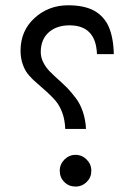

<svg xmlns="http://www.w3.org/2000/svg" viewBox="-20 -703 505 723"><path d="M205 -59.9C205 -43.3 210.6 -29.2 222.2 -17.6C233.8 -6 247.9 -0.5 264.5 -0.5C281.1 -0.5 295.2 -6.5 306.8 -18.1C318.4 -29.7 323.9 -43.3 323.9 -59.9C323.9 -76.6 317.9 -90.7 306.3 -102.3C294.7 -113.9 280.6 -119.9 264.5 -119.9C248.4 -119.9 234.3 -113.9 222.7 -102.3C211.1 -90.7 205 -76.6 205 -59.9ZM57.4 -511.8C57.4 -492.2 60.5 -474.1 66.5 -458.4C72 -442.8 80.1 -429.2 89.7 -418.6C99.2 -407.6 110.3 -397 121.9 -387.4C133.5 -377.3 145.1 -367.3 156.7 -356.7C168.3 -346.1 179.3 -335 189.4 -323.4C199.5 -311.3 208.1 -296.2 214.6 -278.6C221.2 -260.5 224.7 -240.3 225.7 -217.6H303.8C302.8 -240.3 298.7 -262 292.2 -281.6C285.6 -301.3 277.1 -317.9 267 -331.5C256.9 -345.1 245.8 -358.2 234.3 -370.8C222.2 -382.9 210.1 -394 198.5 -404.5C186.9 -415.1 175.8 -425.2 166.2 -435.3C156.7 -445.3 148.6 -456.4 142.6 -469C136.5 -481.1 133.5 -493.7 133.5 -507.3C133.5 -538.5 143.6 -563.2 163.2 -580.9C182.9 -598.5 209.1 -607.6 241.8 -607.6C307.8 -607.6 342.6 -571.3 345.1 -499.2H408.6C407.6 -541.1 401 -575.8 389.4 -602.5C377.3 -629.2 358.7 -649.4 334 -663C308.8 -676.6 276.1 -683.1 236.3 -683.1C187.4 -683.1 145.1 -667 110.3 -635.3C75.1 -603.5 57.4 -562.2 57.4 -511.8Z"/></svg>

Font: Vazir FD Light
Style: Regular
Weight: 300
Foundry: DejaVu fonts team - Redesigned by Saber Rastikerdar
Version: Version 21.10;October 20, 2019;FontCreator 12.0.0.2547 64-bi